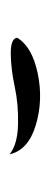

<svg xmlns="http://www.w3.org/2000/svg" viewBox="132 -694 105 410"><g transform="rotate(90 185.0 -489.5)"><path d="M61 -473Q80 -505 137 -517Q194 -529 247.5 -513Q301 -497 310 -457Q289 -474 246 -475Q203 -476 166 -468Q129 -460 96 -459.5Q63 -459 61 -473Z"/></g></svg>

Font: YamSuf
Style: Regular
Weight: 400
Version: Version 1.1